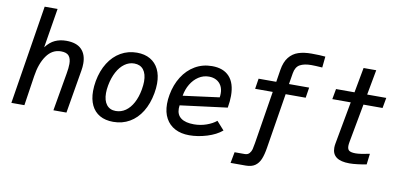

<svg xmlns="http://www.w3.org/2000/svg" viewBox="-83 -1067 3167 1509"><g transform="rotate(10 1500.0 -313.0)"><path d="M165 -790H268L216.5 -475Q250 -519 290 -537.2Q330 -555.5 379.5 -555.5Q461.5 -555.5 501.5 -515.2Q541.5 -475 541.5 -402Q541.5 -374.5 536.5 -346L478 0H374L426.5 -304Q434.5 -349 434.5 -380.5Q434.5 -422.5 416.2 -444.5Q398 -466.5 353 -466.5Q283 -466.5 238.2 -403.2Q193.5 -340 178.5 -238L142.5 0H38.5Z M654.5 -203.5Q654.5 -241.5 662 -284Q677.5 -368.5 716.8 -430.8Q756 -493 814.2 -526.5Q872.5 -560 943 -560Q1005 -560 1049.2 -534.5Q1093.5 -509 1116.8 -461.5Q1140 -414 1140 -348Q1140 -311.5 1132.5 -270Q1117 -184 1078.5 -121.5Q1040 -59 982.2 -25.5Q924.5 8 852 8Q788.5 8 744.2 -17.2Q700 -42.5 677.2 -90Q654.5 -137.5 654.5 -203.5ZM1030 -281Q1036.5 -319 1036.5 -345.5Q1036.5 -406.5 1010.8 -439.5Q985 -472.5 936.5 -472.5Q895.5 -472.5 860.2 -447.2Q825 -422 800 -375.5Q775 -329 763.5 -266.5Q757.5 -233.5 757.5 -205.5Q757.5 -145.5 783.5 -112.5Q809.5 -79.5 856.5 -79.5Q899.5 -79.5 934.8 -104Q970 -128.5 994.5 -174Q1019 -219.5 1030 -281Z M1244.5 -205Q1244.5 -242 1251.5 -278.5Q1266.5 -361 1306.5 -424.2Q1346.5 -487.5 1407.2 -523Q1468 -558.5 1543 -558.5Q1633.5 -558.5 1681.2 -506.5Q1729 -454.5 1729 -353.5Q1729 -310.5 1720 -258.5L1344 -210.5Q1342 -198.5 1342 -184.5Q1342 -134.5 1377.2 -108.8Q1412.5 -83 1480 -83Q1532 -83 1580 -100Q1628 -117 1658 -142.5L1718 -75.5Q1672 -36.5 1599.5 -14.2Q1527 8 1458.5 8Q1393 8 1345 -17Q1297 -42 1270.8 -89.8Q1244.5 -137.5 1244.5 -205ZM1646 -358.5Q1646 -394.5 1631.5 -420.2Q1617 -446 1591.5 -459.5Q1566 -473 1533 -473Q1488 -473 1450.5 -448.5Q1413 -424 1388 -382.2Q1363 -340.5 1354.5 -289L1643.5 -327Q1646 -341 1646 -358.5Z M1833.5 77.5H1914Q1938.5 77.5 1951.5 62.5Q1964.5 47.5 1969.2 29Q1974 10.5 1979 -21L2046.5 -441.5H1906L1919 -524.5H2060L2075.5 -622.5Q2086 -687 2115.8 -724.2Q2145.5 -761.5 2190 -776.2Q2234.5 -791 2295.5 -791Q2325 -791 2357 -789.8Q2389 -788.5 2405.5 -786.5L2396.5 -698Q2339.5 -702 2309 -702Q2252 -702 2218.2 -683.2Q2184.5 -664.5 2176 -612.5L2161.5 -524.5H2322.5L2309.5 -441.5H2149.5L2078.5 -1.5Q2069.5 55.5 2054.5 91.2Q2039.5 127 2011.8 146.2Q1984 165.5 1938 165.5H1817Z M2599 -93.5Q2599 -111 2602.5 -128.5L2664.5 -467H2517.5L2532.5 -550H2680L2717 -750.5H2818L2781 -550H2933.5L2918.5 -467H2766L2709.5 -161.5Q2705.5 -140 2705.5 -127Q2705.5 -99 2720.8 -89Q2736 -79 2772 -79Q2807.5 -79 2883 -95L2872.5 -8.5Q2841.5 -2.5 2803.8 2.2Q2766 7 2737 7Q2599 7 2599 -93.5Z"/></g></svg>

Font: JuliaMono Medium
Style: Italic
Weight: 500
Italic angle: -9°
Monospace: yes
Designer: cormullion
Foundry: corm
Version: Version 0.054; ttfautohint (v1.8.4)